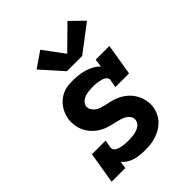

<svg xmlns="http://www.w3.org/2000/svg" viewBox="-221 -911 1043 1043"><g transform="rotate(-45 300.0 -389.5)"><path d="M280 8Q261 8 241.5 6Q222 4 204 -1.5Q186 -7 170 -17Q154 -27 142 -41L136 0H31L61 -181H166L158 -136Q157 -126 162.5 -118Q168 -110 176.5 -106Q185 -102 194.5 -99.5Q204 -97 214 -95.5Q224 -94 234 -93.5Q244 -93 254 -93Q269 -93 284.5 -94.5Q300 -96 315.5 -100.5Q331 -105 344.5 -116Q358 -127 360 -142Q363 -158 355 -171Q347 -184 335 -191.5Q323 -199 308.5 -203.5Q294 -208 279.5 -211.5Q265 -215 250.5 -218.5Q236 -222 222 -226.5Q208 -231 195 -238Q182 -245 170.5 -253.5Q159 -262 149 -272.5Q139 -283 131 -295Q123 -307 117 -320.5Q111 -334 108 -348.5Q105 -363 104.5 -378Q104 -393 106 -409Q109 -427 116.5 -445Q124 -463 135.5 -478.5Q147 -494 162.5 -506.5Q178 -519 196 -526.5Q214 -534 232.5 -536Q251 -538 269 -538Q292 -538 314.5 -535.5Q337 -533 358 -526.5Q379 -520 398.5 -509.5Q418 -499 432 -483L439 -530H544L514 -349H409L417 -394Q419 -404 413 -412Q407 -420 398.5 -424Q390 -428 380.5 -430.5Q371 -433 361 -434.5Q351 -436 341.5 -436.5Q332 -437 322 -437Q307 -437 293 -435.5Q279 -434 264.5 -429.5Q250 -425 238 -414.5Q226 -404 223 -389Q221 -374 228.5 -361Q236 -348 247.5 -339.5Q259 -331 273 -326.5Q287 -322 301.5 -318.5Q316 -315 331 -312Q346 -309 360 -304Q374 -299 387 -292.5Q400 -286 411.5 -277.5Q423 -269 433 -259Q443 -249 451 -237Q459 -225 465 -212Q471 -199 474.5 -184.5Q478 -170 479 -154.5Q480 -139 477 -124Q474 -103 464 -83Q454 -63 438.5 -47Q423 -31 403.5 -20Q384 -9 363 -2.5Q342 4 321.5 6Q301 8 280 8ZM401 -596H284L174 -719L264 -781L352 -662L479 -787L555 -713Z"/></g></svg>

Font: Iosevka Slab Extended Oblique
Style: Bold
Weight: 700
Width: 7
Italic angle: -9°
Monospace: yes
Designer: Belleve Invis
Foundry: Belleve Invis
Version: Version 11.1.1; ttfautohint (v1.8.3)